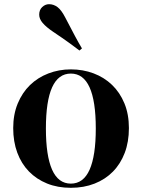

<svg xmlns="http://www.w3.org/2000/svg" viewBox="-20 -887 677 916"><path d="M291 -804Q306 -776 317 -754.5Q328 -733 337.5 -715.5Q347 -698 355 -683.5Q363 -669 371 -656L359 -646Q347 -655 335 -664Q323 -673 308.5 -683.5Q294 -694 276 -706.5Q258 -719 234 -735Q200 -758 183.5 -777.5Q167 -797 167 -817Q167 -840 181.5 -853.5Q196 -867 214 -867Q236 -867 254.5 -853Q273 -839 291 -804ZM199 -274Q199 -144 228.5 -77.5Q258 -11 318 -11Q378 -11 407.5 -77.5Q437 -144 437 -274Q437 -536 318 -536Q199 -536 199 -274ZM595 -276Q595 -210 575 -157.5Q555 -105 518.5 -68Q482 -31 431 -11Q380 9 318 9Q255 9 204.5 -11.5Q154 -32 118 -69Q82 -106 62.5 -158.5Q43 -211 43 -276Q43 -341 64.5 -393Q86 -445 123 -481Q160 -517 210.5 -536.5Q261 -556 318 -556Q376 -556 426.5 -537Q477 -518 514.5 -482Q552 -446 573.5 -394Q595 -342 595 -276Z"/></svg>

Font: XinYuGongZhangJiaSongA
Style: Regular
Weight: 900
Designer: XinYuGong
Foundry: Adobe Systems Incorporated
Version: Version 1.00